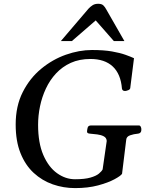

<svg xmlns="http://www.w3.org/2000/svg" viewBox="-20 -969 765 1004"><path d="M372.6 14.6Q312 14.6 256.1 -4.9Q200.2 -24.4 156.2 -64.9Q112.3 -105.5 87.2 -168.2Q62 -231 62 -317.9Q62 -414.6 98.9 -487.3Q135.7 -560.1 195.1 -609.1Q254.4 -658.2 324.5 -682.9Q394.5 -707.5 460.9 -707.5Q522.9 -707.5 565.7 -700Q608.4 -692.4 636.2 -682.4Q664.1 -672.4 680.7 -664.6L661.6 -513.2Q662.1 -502 651.1 -497.6Q640.1 -493.2 634.3 -493.2Q627.9 -493.2 623.5 -495.8Q619.1 -498.5 617.7 -505.4Q614.7 -543.9 602.5 -573Q590.3 -602.1 569.3 -621.6Q548.3 -641.1 519 -650.9Q489.7 -660.6 453.1 -660.6Q395 -660.6 350.3 -640.4Q305.7 -620.1 273.2 -585.2Q240.7 -550.3 220 -505.9Q199.2 -461.4 189.2 -412.8Q179.2 -364.3 179.2 -316.4Q179.2 -221.7 206.5 -158.4Q233.9 -95.2 278.1 -63.5Q322.3 -31.7 372.1 -31.7Q422.9 -31.7 452.6 -40.3Q482.4 -48.8 497.1 -61Q511.7 -73.2 516.6 -83L538.1 -231.9Q537.1 -248.5 522.7 -256.1Q508.3 -263.7 488.5 -266.1Q468.8 -268.6 451.2 -270Q435.1 -271 435.1 -280.3Q435.1 -287.6 438 -300.3Q440.9 -313 456.1 -313H706.1Q712.4 -313 715.6 -306.9Q718.8 -300.8 719.2 -294.4Q720.7 -272 700.7 -270Q679.2 -268.1 660.4 -261.5Q641.6 -254.9 640.1 -238.8L618.2 -60.1Q611.3 -49.3 578.4 -31.5Q545.4 -13.7 492.7 0.5Q439.9 14.6 372.6 14.6ZM298.3 -754.4 443.4 -924.3Q453.1 -934.6 464.6 -941.9Q476.1 -949.2 493.7 -949.2Q511.7 -949.2 520.5 -940.7Q529.3 -932.1 535.6 -919.9L630.4 -754.4H575.2L480.5 -862.3L356 -754.4Z"/></svg>

Font: Gelasio
Style: Italic
Weight: 400
Italic angle: -8.5°
Designer: Eben Sorkin
Foundry: Eben Sorkin
Version: Version 1.008